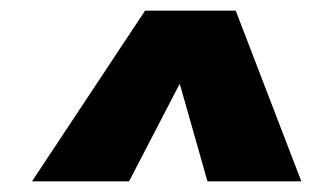

<svg xmlns="http://www.w3.org/2000/svg" viewBox="-20 -867 585 360"><path d="M422 -847 545 -527H369L317 -710L222 -527H40L252 -847Z"/></svg>

Font: Fira Sans Condensed Black
Style: Italic
Weight: 900
Width: 3
Italic angle: -8°
Designer: Carrois Corporate & Edenspiekermann AG
Foundry: Carrois Corporate GbR & Edenspiekermann AG
Version: Version 4.203